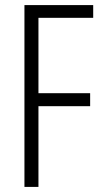

<svg xmlns="http://www.w3.org/2000/svg" viewBox="-20 -734 406 754"><path d="M131 0V-317H334V-368H131V-664H346V-714H76V0Z"/></svg>

Font: Noto Sans Devanagari ExtraCondensed Light
Style: Regular
Weight: 300
Width: 2
Designer: Jelle Bosma - Monotype Design Team
Foundry: Monotype Imaging Inc.
Version: Version 2.004